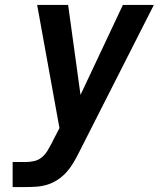

<svg xmlns="http://www.w3.org/2000/svg" viewBox="-20 -755 641 775"><path d="M31 0V-101H84Q101 -101 118.5 -105Q136 -109 150 -121Q164 -133 173 -149Q182 -165 191 -181Q191 -181 191 -181.5Q191 -182 191 -182L220 -238L130 -735H255L305 -372L476 -735H601L297 -136Q287 -116 275 -96Q263 -76 247.5 -59Q232 -42 212 -29Q192 -16 170.5 -9.5Q149 -3 127 -1.5Q105 0 84 0Z"/></svg>

Font: Iosevka SS04 Extended Oblique
Style: Bold
Weight: 700
Width: 7
Italic angle: -9°
Monospace: yes
Designer: Belleve Invis
Foundry: Belleve Invis
Version: Version 19.0.0; ttfautohint (v1.8.4)